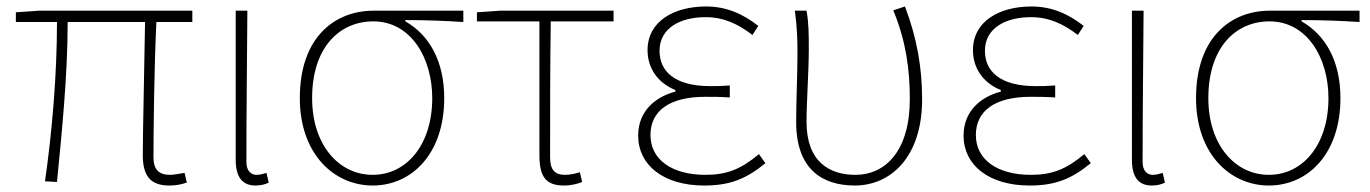

<svg xmlns="http://www.w3.org/2000/svg" viewBox="-20 -560 4232 593"><path d="M503 13C526 13 541 9 557 4L550 -26C527 -22 514 -20 505 -20C470 -20 454 -37 454 -75C454 -146 456 -351 463 -492H574V-527H101L29 -522V-492H156C156 -330 141 -154 119 0L156 2C171 -152 189 -327 189 -492H428C426 -355 421 -153 421 -81C421 -14 447 13 503 13Z M769 13C787 13 800 9 810 4L803 -26C790 -22 782 -20 772 -20C755 -20 741 -33 741 -59C741 -217 743 -368 744 -527H708V-66C708 -10 731 13 769 13Z M1131 13C1251 13 1352 -84 1352 -257C1352 -371 1306 -452 1232 -494V-498C1293 -498 1350 -496 1411 -492V-527H1134C1014 -527 906 -445 906 -257C906 -84 1012 13 1131 13ZM1131 -20C1026 -20 944 -113 944 -257C944 -413 1028 -494 1133 -494C1249 -494 1315 -381 1315 -257C1315 -113 1236 -20 1131 -20Z M1722 13C1745 13 1767 7 1778 2L1771 -28C1758 -24 1741 -20 1725 -20C1692 -20 1679 -37 1679 -75C1679 -215 1679 -353 1681 -494H1875V-527H1525L1453 -522V-494H1646V-81C1646 -14 1666 13 1722 13Z M2155 13C2234 13 2284 -7 2344 -56L2324 -84C2268 -37 2224 -20 2159 -20C2055 -20 1989 -67 1989 -143C1989 -217 2047 -261 2158 -261C2183 -261 2203 -261 2234 -259V-296C2207 -294 2194 -294 2174 -294C2062 -294 2017 -341 2017 -403C2017 -474 2082 -507 2159 -507C2214 -507 2258 -487 2304 -452L2322 -480C2276 -516 2225 -540 2161 -540C2061 -540 1980 -494 1980 -405C1980 -350 2011 -304 2066 -282V-277C2008 -262 1951 -220 1951 -141C1951 -51 2028 13 2155 13Z M2620 13C2731 13 2828 -75 2828 -253C2828 -351 2812 -443 2775 -540L2739 -528C2779 -431 2790 -343 2790 -254C2790 -93 2714 -20 2622 -20C2543 -20 2471 -59 2471 -184C2471 -245 2478 -338 2478 -409C2478 -453 2478 -489 2471 -527H2435C2442 -474 2443 -438 2443 -396C2443 -325 2439 -254 2439 -183C2439 -38 2519 13 2620 13Z M3160 13C3239 13 3289 -7 3349 -56L3329 -84C3273 -37 3229 -20 3164 -20C3060 -20 2994 -67 2994 -143C2994 -217 3052 -261 3163 -261C3188 -261 3208 -261 3239 -259V-296C3212 -294 3199 -294 3179 -294C3067 -294 3022 -341 3022 -403C3022 -474 3087 -507 3164 -507C3219 -507 3263 -487 3309 -452L3327 -480C3281 -516 3230 -540 3166 -540C3066 -540 2985 -494 2985 -405C2985 -350 3016 -304 3071 -282V-277C3013 -262 2956 -220 2956 -141C2956 -51 3033 13 3160 13Z M3537 13C3555 13 3568 9 3578 4L3571 -26C3558 -22 3550 -20 3540 -20C3523 -20 3509 -33 3509 -59C3509 -217 3511 -368 3512 -527H3476V-66C3476 -10 3499 13 3537 13Z M3899 13C4019 13 4120 -84 4120 -257C4120 -371 4074 -452 4000 -494V-498C4061 -498 4118 -496 4179 -492V-527H3902C3782 -527 3674 -445 3674 -257C3674 -84 3780 13 3899 13ZM3899 -20C3794 -20 3712 -113 3712 -257C3712 -413 3796 -494 3901 -494C4017 -494 4083 -381 4083 -257C4083 -113 4004 -20 3899 -20Z"/></svg>

Font: Noto Sans JP Thin
Style: Regular
Weight: 100
Designer: Ryoko NISHIZUKA 西塚涼子 (kana, bopomofo & ideographs); Paul D. Hunt (Latin, Greek & Cyrillic); Sandoll Communications 산돌커뮤니
Foundry: Adobe
Version: Version 2.004;hotconv 1.0.118;makeotfexe 2.5.65603